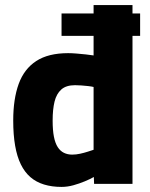

<svg xmlns="http://www.w3.org/2000/svg" viewBox="-20 -723 591 755"><path d="M222 -582V-670H531V-582ZM222 12Q184 12 153 2.5Q122 -7 99.5 -26.5Q77 -46 62 -76.5Q47 -107 39.5 -150Q32 -193 32 -249Q32 -334 53.5 -393Q75 -452 122.5 -483Q170 -514 248 -514Q262 -514 280.5 -512.5Q299 -511 317.5 -509Q336 -507 348 -505V-703H501V0H350L349 -27Q335 -19 313.5 -10Q292 -1 268.5 5.5Q245 12 222 12ZM264 -115Q279 -115 295 -118.5Q311 -122 325 -126.5Q339 -131 348 -134V-381Q340 -383 327 -384.5Q314 -386 300 -387Q286 -388 275 -388Q240 -388 221 -371Q202 -354 194.5 -323.5Q187 -293 187 -249Q187 -211 192 -185.5Q197 -160 207 -144.5Q217 -129 231.5 -122Q246 -115 264 -115Z"/></svg>

Font: Cairo Play ExtraBold
Style: Regular
Weight: 800
Version: Version 3.119